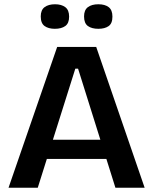

<svg xmlns="http://www.w3.org/2000/svg" viewBox="-20 -880 718 900"><path d="M20 0 248 -660H431L658 0H521L346 -558H333L157 0ZM141 -135V-225H555V-135ZM441 -745Q410 -745 392 -758Q374 -771 374 -803Q374 -833 392 -846.5Q410 -860 441 -860Q472 -860 489.5 -846.5Q507 -833 507 -802Q507 -770 489 -757.5Q471 -745 441 -745ZM237 -745Q207 -745 189 -758Q171 -771 171 -803Q171 -833 189 -846.5Q207 -860 238 -860Q268 -860 286 -846.5Q304 -833 304 -802Q304 -771 286 -758Q268 -745 237 -745Z"/></svg>

Font: Bricolage Grotesque 24pt SemiBold
Style: Regular
Weight: 600
Designer: Mathieu Triay
Foundry: Atelier Triay
Version: Version 1.001;gftools[0.9.33.dev8+g029e19f]